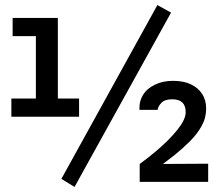

<svg xmlns="http://www.w3.org/2000/svg" viewBox="-20 -720 885 760"><path d="M25 -258V-330H122V-577H30V-649H209V-330H293V-258ZM603 -700 657 -670 275 20 223 -12ZM804 0H533V-71Q566 -95 594 -118.5Q622 -142 644 -164Q666 -186 682 -206Q698 -226 706.5 -243.5Q715 -261 715 -276Q715 -327 662 -327Q632 -327 618.5 -312.5Q605 -298 604 -285H532Q532 -290 532 -295Q532 -321 546.5 -345Q561 -369 592.5 -384.5Q624 -400 665 -400Q706 -400 735 -386.5Q764 -373 780 -348.5Q796 -324 796 -290Q796 -253 778 -221Q760 -189 732 -161Q704 -133 672 -107L625 -71L804 -72Z"/></svg>

Font: Syne Med Modified
Style: Regular
Weight: 500
Designer: Lucas Descroix
Foundry: Bonjour Monde
Version: Version 2.200